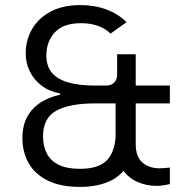

<svg xmlns="http://www.w3.org/2000/svg" viewBox="-20 -727 744 754"><path d="M414 -595Q394 -615 364.5 -625.5Q335 -636 298 -636Q229 -636 195.5 -600Q162 -564 162 -509Q162 -469 182.5 -443Q203 -417 245.5 -404Q288 -391 353 -391H570V-321H354Q254 -321 201.5 -292.5Q149 -264 149 -191Q149 -153 164 -124Q179 -95 211 -79.5Q243 -64 294 -64Q371 -64 403 -101Q435 -138 435 -214V-342H512V-214Q512 -135 486 -86.5Q460 -38 411 -15.5Q362 7 294 7Q219 7 168.5 -17.5Q118 -42 93 -85.5Q68 -129 68 -184Q68 -234 87 -268.5Q106 -303 139.5 -324.5Q173 -346 216 -355V-360Q173 -368 143 -391Q113 -414 97 -446.5Q81 -479 81 -517Q81 -569 105.5 -612Q130 -655 178 -681Q226 -707 295 -707Q352 -707 398.5 -689.5Q445 -672 477 -640ZM477 -640 414 -595ZM397 -391Q410 -391 420 -396.5Q430 -402 435 -412Q440 -422 440 -435V-514H513V-391H647V-321H513V-161Q513 -112 539 -89Q565 -66 608 -66Q617 -66 626.5 -67Q636 -68 647 -69V-4Q634 -1 620.5 1Q607 3 595 3Q553 3 516.5 -14Q480 -31 457 -67.5Q434 -104 434 -161V-321H359V-391Z"/></svg>

Font: Albert Sans
Style: Regular
Weight: 400
Designer: Andreas Rasmussen
Foundry: a.Foundry
Version: Version 1.025